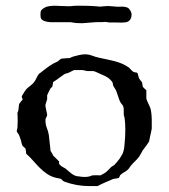

<svg xmlns="http://www.w3.org/2000/svg" viewBox="-20 -629 579 656"><path d="M69.3 -105.5Q69.3 -108.9 68.4 -114.3Q67.4 -119.6 66.9 -121.6Q65.9 -123 62 -126.2Q58.1 -129.4 57.6 -129.9Q55.2 -133.8 54 -139.2Q52.7 -144.5 51.8 -148.4Q50.8 -151.9 48.6 -158.4Q46.4 -165 45.4 -166.5Q45.4 -167.5 43 -171.1Q40.5 -174.8 39.6 -175.8L37.1 -180.7Q37.1 -182.1 38.3 -187Q39.6 -191.9 39.6 -192.4Q39.6 -194.8 40 -202.1Q40.5 -209.5 40.5 -217.8Q40.5 -226.1 40 -233.2Q39.6 -240.2 39.6 -243.2L43 -252.4Q43 -252.9 43.2 -256.1Q43.5 -259.3 43.9 -262.9Q44.4 -266.6 44.9 -269.8Q45.4 -272.9 45.4 -273.9Q46.4 -275.9 50.8 -281.2Q55.2 -286.6 57.6 -289.1Q57.6 -289.6 56.2 -292.7Q54.7 -295.9 54.7 -297.4Q54.2 -297.4 54.2 -297.9V-298.8L54.7 -300.8Q58.6 -307.6 64 -316.2Q69.3 -324.7 76.2 -330.1Q81.5 -335 86.7 -338.6Q91.8 -342.3 96.2 -348.1Q100.6 -353.5 103.8 -360.6Q106.9 -367.7 111.3 -374Q111.3 -375 112.3 -376Q113.3 -377 114.3 -377.4Q125 -385.3 136.2 -394.3Q147.5 -403.3 158.7 -409.7Q159.2 -410.2 161.9 -411.6Q164.6 -413.1 167.7 -414.6Q170.9 -416 173.3 -417.2Q175.8 -418.5 176.8 -418.9L188.5 -428.2Q189.9 -428.7 194.3 -429Q198.7 -429.2 203.6 -429.7Q208.5 -430.2 212.9 -430.4Q217.3 -430.7 218.8 -430.7Q219.2 -431.2 221.2 -432.1Q223.1 -433.1 225.6 -434.1Q228 -435.1 230.2 -435.8Q232.4 -436.5 232.9 -436.5Q241.2 -439 251.7 -441.2Q262.2 -443.4 271 -443.4Q283.2 -443.4 295.2 -438.7Q307.1 -434.1 319.3 -431.6Q332.5 -428.7 345.7 -426Q358.9 -423.3 371.8 -419.9Q384.8 -416.5 397 -411.4Q409.2 -406.2 420.9 -397.9Q421.4 -397.5 423.3 -395.3Q425.3 -393.1 427.7 -390.6Q430.2 -388.2 432.6 -386Q435.1 -383.8 436 -383.3Q436.5 -382.8 441.7 -381.8Q446.8 -380.9 447.8 -380.9Q449.7 -379.4 450.7 -376.7Q451.7 -374 452.4 -370.8Q453.1 -367.7 453.9 -364.7Q454.6 -361.8 456.1 -359.9Q456.5 -359.4 457.8 -357.4Q459 -355.5 460.7 -353.5Q462.4 -351.6 463.6 -349.9Q464.8 -348.1 465.3 -348.1L467.8 -333Q469.2 -330.6 473.9 -326.2Q478.5 -321.8 480 -320.8V-293.9Q480 -290.5 482.2 -285.6Q484.4 -280.8 486.8 -275.4Q489.3 -270 491.7 -264.6Q494.1 -259.3 495.1 -254.9Q496.6 -247.6 497.1 -242.2Q497.6 -236.8 498 -231.7Q498.5 -226.6 498.5 -221.2Q498.5 -215.8 498.5 -208.5V-189.9Q498.5 -189 497.1 -182.4Q495.6 -175.8 495.1 -172.4Q494.1 -169.4 493.2 -165Q492.2 -160.6 491.5 -156.2Q490.7 -151.9 490 -148.7Q489.3 -145.5 489.3 -145.5Q488.3 -144 485.4 -139.6Q482.4 -135.3 478.8 -130.1Q475.1 -125 471.9 -120.8Q468.8 -116.7 467.8 -115.7Q467.8 -115.2 466.1 -112.3Q464.4 -109.4 462.4 -105.7Q460.4 -102.1 458.5 -98.9Q456.5 -95.7 456.1 -94.7Q449.7 -85.9 441.7 -78.4Q433.6 -70.8 426.8 -62.5Q422.4 -56.6 420.9 -54.2Q419.4 -51.8 414.6 -47.4Q407.7 -42 401.9 -39.1Q396 -36.1 390.1 -29.8Q390.1 -28.8 388.2 -24.9Q386.2 -21 385.3 -21Q384.3 -20.5 381.8 -20Q379.4 -19.5 376.2 -19Q373 -18.6 370.4 -18.3Q367.7 -18.1 366.7 -17.6Q363.8 -16.1 356.2 -12.9Q348.6 -9.8 340.1 -6.1Q331.5 -2.4 324 1.2Q316.4 4.9 313.5 6.8H284.7Q241.7 6.8 200.2 -8.3L194.3 -11.7Q193.4 -13.2 191.9 -14.6Q189 -17.6 188.5 -17.6Q188 -18.1 185.8 -18.6Q183.6 -19 181.2 -19.5Q178.7 -20 176.3 -20.5Q173.8 -21 173.3 -21Q155.8 -24.9 141.8 -34.2Q127.9 -43.5 116.2 -55.2Q104.5 -66.9 93.3 -79.8Q82 -92.8 69.3 -104ZM182.6 -76.7Q181.6 -75.2 181.6 -72.8Q181.6 -68.8 184.3 -65.9Q187 -63 190.4 -60.8Q193.8 -58.6 197.5 -56.6Q201.2 -54.7 203.6 -53.2Q208.5 -49.3 213.6 -44.7Q218.8 -40 224.4 -35.9Q230 -31.7 235.8 -29.1Q241.7 -26.4 249 -26.4Q254.4 -25.4 259.3 -24.9Q264.2 -24.4 269.5 -24.4Q273.9 -24.4 278.1 -24.9Q282.2 -25.4 286.1 -26.4L295.4 -29.8L309.1 -30.3L322.8 -29.8Q323.7 -30.3 325.2 -30.8Q327.1 -31.2 328.6 -32.7Q330.1 -33.7 332.5 -34.9Q335 -36.1 337.4 -37.6Q339.8 -39.6 342.8 -41.5Q343.8 -42 346.4 -44.7Q349.1 -47.4 352.1 -50.3Q355 -53.2 357.4 -55.9Q359.9 -58.6 360.8 -59.1L370.1 -64.9Q373.5 -68.4 378.9 -74.5Q384.3 -80.6 389.2 -87.6Q394 -94.7 397.7 -101.6Q401.4 -108.4 401.9 -113.3Q402.3 -114.7 403.1 -117.7Q403.8 -120.6 404.3 -124Q404.8 -127.4 405 -130.1Q405.3 -132.8 405.3 -133.3Q408.2 -161.1 408.2 -187.5Q408.2 -208.5 405.3 -229Q403.3 -231.9 403.1 -235.4Q402.8 -238.8 402.8 -242.7V-254.4Q402.8 -259.3 401.9 -261.7Q401.4 -267.6 397 -272.2Q392.6 -276.9 390.1 -282.2Q386.2 -291 384 -298.6Q381.8 -306.2 378.4 -314.9Q377.9 -315.9 377.4 -317.4Q377 -318.8 376 -320.8L366.7 -336.4Q366.7 -336.9 365.7 -341.8Q364.7 -346.7 364.3 -348.1Q354 -362.3 338.6 -369.4Q323.2 -376.5 307.6 -383.3Q306.2 -384.3 302.5 -385.3Q298.8 -386.2 298.3 -386.2H277.8L262.7 -389.6H232.9L215.3 -380.9Q210 -378.4 206.1 -377.9Q202.1 -377.4 197.8 -374Q189.5 -368.7 181.6 -362.5Q173.8 -356.4 164.6 -350.6Q164.1 -350.6 163.8 -350.1Q163.6 -349.6 162.6 -349.1Q161.6 -348.6 161.1 -348.1Q161.1 -347.2 160.9 -345Q160.6 -342.8 160.2 -340.3Q159.7 -337.9 159.4 -335.7Q159.2 -333.5 158.7 -333L152.8 -327.1Q151.4 -325.2 149.7 -321.5Q147.9 -317.9 146 -314.2Q144 -310.5 142.8 -307.4Q141.6 -304.2 141.1 -303.2V-289.1Q140.6 -288.1 139.6 -285.2Q138.7 -282.2 137.7 -279.3Q136.7 -276.4 136 -273.7Q135.3 -271 135.3 -270.5V-266.1L141.1 -237.3Q141.1 -231.9 138.2 -228.3Q135.3 -224.6 135.3 -218.8Q135.3 -203.1 140.1 -191.7Q145 -180.2 147 -166.5L152.8 -113.3L158.7 -104Q159.2 -103.5 160.2 -100.6Q160.6 -99.1 161.1 -98.1ZM118.2 -580.6Q118.2 -590.3 121.1 -594Q124 -597.7 130.9 -602.1Q137.7 -606.4 147.7 -607.9Q157.7 -609.4 167.5 -609.4Q177.2 -609.4 187.3 -608.6Q197.3 -607.9 209 -607.9H221.7Q224.6 -608.4 227.3 -608.6Q230 -608.9 233.4 -609.1Q236.8 -609.4 242.2 -609.4Q247.6 -609.4 255.9 -609.4Q269.5 -609.4 278.1 -609.1Q286.6 -608.9 293.2 -608.6Q299.8 -608.4 305.9 -607.7Q312 -606.9 321.3 -606.4Q322.8 -606.4 327.6 -606.9Q332.5 -607.4 333.5 -607.4Q336.4 -607.4 339.4 -607.9Q341.8 -607.9 344.2 -608.2Q346.7 -608.4 348.6 -608.4Q350.1 -608.4 352.5 -608.2Q355 -607.9 357.4 -607.9Q360.4 -607.4 363.8 -607.4L377 -606.4Q379.4 -606 381.6 -606Q383.8 -606 384.8 -606Q388.2 -606 390.9 -606.2Q393.6 -606.4 397.5 -606.4Q407.2 -606.4 414.3 -603.5Q421.4 -600.6 424.3 -593.8Q425.3 -593.8 427.5 -588.4Q429.7 -583 429.7 -581.5Q429.7 -571.8 427 -565.9Q424.3 -560.1 419.9 -556.9Q415.5 -553.7 409.2 -552.7Q402.8 -551.8 395.5 -551.8Q390.6 -551.8 385.5 -552Q380.4 -552.2 375 -552.2H353Q351.6 -552.2 345.2 -553.5Q338.9 -554.7 337.4 -554.7Q337.9 -554.7 339.1 -554.4Q340.3 -554.2 338.6 -554Q336.9 -553.7 329.6 -553.5Q322.3 -553.2 305.7 -553.2L262.7 -549.8Q261.7 -549.8 257.8 -549.8Q253.9 -549.8 248.8 -550Q243.7 -550.3 238.8 -550.5Q233.9 -550.8 231.9 -551.8Q226.6 -551.8 224.9 -552.5Q223.1 -553.2 222.7 -553.2H185.1H151.4Q150.9 -553.2 147.7 -553.7Q144.5 -554.2 140.1 -554.9Q135.7 -555.7 131.6 -557.1Q127.4 -558.6 124.5 -561Q119.6 -564.5 118.9 -570.1Q118.2 -575.7 118.2 -580.6Z"/></svg>

Font: IM FELL English SC
Style: Regular
Weight: 400
Designer: Igino Marini
Foundry: Igino Marini
Version: 3.00